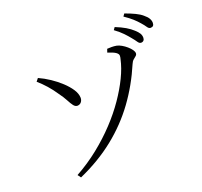

<svg xmlns="http://www.w3.org/2000/svg" viewBox="-149 -1008 1297 1235"><g transform="rotate(-20 500.0 -390.0)"><path d="M814 -672Q799 -691 777.5 -713.5Q756 -736 723 -760L735 -777Q775 -761 803 -744.5Q831 -728 850 -710Q869 -693 877 -679.5Q885 -666 885 -650Q885 -638 878.5 -631Q872 -624 861 -624Q849 -624 839.5 -638.5Q830 -653 814 -672ZM904 -740Q887 -760 866 -779Q845 -798 811 -821L823 -838Q862 -824 891 -810Q920 -796 937 -781Q958 -764 966.5 -749Q975 -734 975 -719Q975 -706 969 -699.5Q963 -693 951 -693Q939 -693 929.5 -707.5Q920 -722 904 -740ZM201 58 185 36Q270 -11 343 -69.5Q416 -128 476 -192Q536 -256 581.5 -322Q627 -388 657.5 -451Q688 -514 700 -570Q704 -583 703.5 -594Q703 -605 688.5 -615.5Q674 -626 634 -639L642 -662Q656 -663 672.5 -663Q689 -663 706 -660Q721 -657 738.5 -647Q756 -637 771.5 -623.5Q787 -610 796.5 -596.5Q806 -583 806 -572Q806 -562 797.5 -555Q789 -548 779 -539.5Q769 -531 762 -514Q708 -387 630 -280Q552 -173 445.5 -88Q339 -3 201 58ZM143 -618 159 -638Q197 -621 234.5 -596Q272 -571 303 -542Q334 -513 353.5 -483.5Q373 -454 374 -425Q374 -408 364.5 -396Q355 -384 338 -383Q323 -383 311.5 -398Q300 -413 286.5 -439Q273 -465 250 -496Q226 -532 199.5 -562Q173 -592 143 -618Z"/></g></svg>

Font: Early Summer Mincho
Style: Regular
Weight: 400
Designer: GuiWonder
Version: Version 1.002